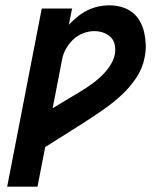

<svg xmlns="http://www.w3.org/2000/svg" viewBox="-20 -702 590 722"><path d="M7 0 137 -670H251L239 -609Q255 -626 272.5 -640Q290 -654 309.5 -663.5Q329 -673 349.5 -677.5Q370 -682 390 -682Q415 -682 437.5 -675.5Q460 -669 477.5 -655.5Q495 -642 506 -622.5Q517 -603 522 -581Q527 -559 528 -535Q529 -511 524 -487Q517 -447 493 -410.5Q469 -374 437 -344.5Q405 -315 369 -290Q333 -265 296.5 -241.5Q260 -218 223 -195Q186 -172 150 -149L121 0ZM178 -295Q201 -309 223.5 -322.5Q246 -336 269.5 -350Q293 -364 314.5 -378.5Q336 -393 356 -411Q376 -429 391.5 -451.5Q407 -474 412 -498Q415 -516 411.5 -533.5Q408 -551 396 -562.5Q384 -574 368 -579.5Q352 -585 334 -585Q314 -585 293 -577Q272 -569 256 -554Q240 -539 229 -520Q218 -501 214 -481Z"/></svg>

Font: Lode Term
Style: Bold Italic
Weight: 700
Italic angle: -11°
Monospace: yes
Designer: Belleve Invis
Foundry: Belleve Invis
Version: Version 29.2.0